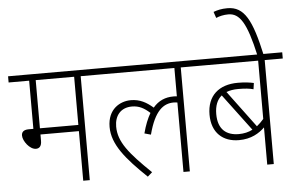

<svg xmlns="http://www.w3.org/2000/svg" viewBox="-58 -983 1664 1080"><g transform="rotate(-5 774.0 -443.5)"><path d="M407 -587H510V-622H0V-587H116V-315H90C59 -315 49 -301 49 -283C49 -252 86 -202 121 -202C140 -202 153 -214 153 -244V-280H370V0H407ZM370 -587V-315H153V-587Z M496 -587H936V-427C930 -428 923 -428 916 -428C871 -428 832 -412 801 -375C764 -407 727 -428 676 -428C615 -428 544 -389 544 -288C544 -189 617 -103 734 9L760 -14C638 -132 581 -200 581 -287C581 -348 615 -392 679 -392C719 -392 748 -376 780 -347C763 -318 748 -281 736 -235L772 -225C807 -359 858 -394 915 -394C923 -394 930 -393 936 -392V0H972V-587H1075V-622H496Z M1548 -587V-622H1062V-587H1409V-258C1397 -244 1384 -231 1370 -220L1216 -427C1235 -434 1257 -438 1283 -438C1322 -438 1348 -435 1369 -429L1374 -464C1352 -469 1322 -473 1284 -473C1177 -473 1110 -415 1110 -308C1110 -205 1173 -151 1263 -151C1333 -151 1378 -180 1409 -210V0H1446V-587ZM1148 -308C1148 -355 1162 -389 1188 -410L1343 -203C1320 -191 1294 -185 1265 -185C1196 -185 1148 -220 1148 -308Z M1408 -615H1443C1399 -816 1358 -896 1262 -896C1228 -896 1205 -890 1183 -882L1195 -847C1213 -855 1238 -861 1264 -861C1328 -861 1366 -805 1408 -615Z"/></g></svg>

Font: Noto Sans SemiCondensed ExtraLight
Style: Regular
Weight: 200
Width: 4
Designer: Monotype Design Team
Foundry: Monotype Imaging Inc.
Version: Version 2.013